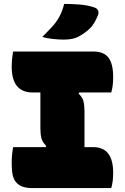

<svg xmlns="http://www.w3.org/2000/svg" viewBox="-20 -964 640 984"><path d="M550 0H148Q108 0 86 -11.5Q64 -23 54 -42.5Q44 -62 42 -85.5Q40 -109 40 -132Q40 -152 42 -172.5Q44 -193 47 -210H214L217 -216Q197 -236 192 -256.5Q187 -277 187 -306V-490H148Q40 -490 40 -622Q40 -642 42 -662.5Q44 -683 47 -700H458Q512 -700 536 -668.5Q560 -637 560 -568Q560 -522 550 -490H386L383 -484Q403 -465 408 -444Q413 -423 413 -394V-210H458Q560 -210 560 -78Q560 -32 550 0ZM309 -944Q344 -944 386 -941Q428 -938 463 -926Q479 -921 483 -909Q487 -897 482 -886Q464 -841 440.5 -818Q417 -795 380 -775Q369 -769 350 -765Q331 -761 307 -761Q285 -761 253 -764Q221 -767 197 -775Q227 -805 248.5 -828.5Q270 -852 284.5 -879Q299 -906 309 -944Z"/></svg>

Font: Recursive Mn Csl St XBk
Style: Regular
Weight: 1000
Monospace: yes
Version: Version 1.079;hotconv 1.0.112;makeotfexe 2.5.65598; ttfautoh